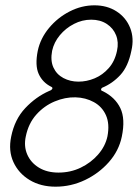

<svg xmlns="http://www.w3.org/2000/svg" viewBox="-20 -696 524 722"><path d="M189 6Q133 6 91.5 -19Q50 -44 30.5 -86.5Q11 -129 22 -182Q35 -247 75 -289.5Q115 -332 165 -354Q174 -357 176.5 -362Q179 -367 172 -370Q140 -386 125.5 -418Q111 -450 122 -505Q132 -552 164.5 -591Q197 -630 242 -653Q287 -676 335 -676Q383 -676 418.5 -653Q454 -630 469.5 -591Q485 -552 474 -505Q462 -446 432.5 -414Q403 -382 364 -366Q360 -363 360 -359Q360 -355 367 -353Q413 -330 432.5 -289.5Q452 -249 438 -182Q427 -129 389.5 -86.5Q352 -44 299.5 -19Q247 6 189 6ZM275 -389Q306 -389 336 -401.5Q366 -414 389 -440Q412 -466 420 -505Q427 -537 416.5 -563.5Q406 -590 381.5 -606Q357 -622 323 -622Q289 -622 258 -606Q227 -590 205 -563.5Q183 -537 176 -505Q169 -468 181 -442Q193 -416 218.5 -402.5Q244 -389 275 -389ZM200 -47Q245 -47 283.5 -65.5Q322 -84 349 -115Q376 -146 384 -183Q393 -230 378.5 -262.5Q364 -295 333 -312Q302 -329 264 -330Q225 -331 185.5 -314.5Q146 -298 116.5 -265Q87 -232 77 -183Q69 -146 82.5 -115Q96 -84 126.5 -65.5Q157 -47 200 -47Z"/></svg>

Font: Glory Thin Light
Style: Italic
Weight: 300
Italic angle: -12°
Version: Version 1.011